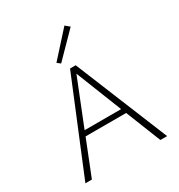

<svg xmlns="http://www.w3.org/2000/svg" viewBox="-208 -1042 1099 1180"><g transform="rotate(-30 342.0 -452.0)"><path d="M291 -712 268 -730 425 -904 455 -879ZM485 -249H197L98 0H52L323 -658H363L632 0H584ZM470 -285 341 -611 211 -285Z"/></g></svg>

Font: Ysabeau Infant Light
Style: Regular
Weight: 300
Designer: Christian Thalmann (Catharsis Fonts)
Version: Version 0.003